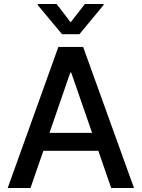

<svg xmlns="http://www.w3.org/2000/svg" viewBox="-20 -942 709 962"><path d="M18.6 0 272.5 -707H396.5L651.4 0H537.1L472.7 -186.5H197.3L132.8 0ZM441.4 -276.4 336.9 -578.1H332L228 -276.4ZM334 -830.1 405.3 -921.9H499V-917L377.9 -770.5H291L168.9 -917V-921.9H263.7Z"/></svg>

Font: Pretendard Medium
Style: Regular
Weight: 500
Designer: Base glyphs from Inter by Rasmus Andersson; Hangeul glyphs from Noto Sans CJK(Source Han Sans) by Jang Soo-young and Kan
Foundry: Kil Hyung-jin
Version: Version 1.309